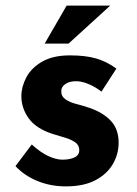

<svg xmlns="http://www.w3.org/2000/svg" viewBox="-20 -654 487 683"><path d="M214 9Q160 9 113.5 -10Q67 -29 35 -63L93 -140Q125 -111 152.5 -98.5Q180 -86 202 -86Q228 -86 245 -94Q262 -102 262 -120Q262 -137 248.5 -147Q235 -157 214 -163.5Q193 -170 169 -177Q109 -196 82.5 -232.5Q56 -269 56 -312Q56 -345 73.5 -378.5Q91 -412 129.5 -434.5Q168 -457 229 -457Q284 -457 322 -446Q360 -435 394 -410L341 -328Q322 -343 298.5 -353.5Q275 -364 255 -365Q228 -366 213 -355.5Q198 -345 198 -331Q197 -312 212.5 -301Q228 -290 252 -284Q276 -278 299 -270Q346 -254 374 -224.5Q402 -195 402 -146Q402 -106 381.5 -70.5Q361 -35 319.5 -13Q278 9 214 9ZM372 -634 224 -499H139L217 -634Z"/></svg>

Font: Synthetic
Style: Bold
Weight: 700
Designer: Santiago Orozco
Foundry: Typemade
Version: Version 2.000; ttfautohint (v1.8.4.7-5d5b)